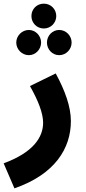

<svg xmlns="http://www.w3.org/2000/svg" viewBox="-56 -801 470 1051"><path d="M184 -645C222 -645 252 -676 252 -713C252 -751 222 -781 184 -781C145 -781 116 -751 116 -713C116 -676 145 -645 184 -645ZM102 -499C139 -499 169 -531 169 -568C169 -605 139 -637 102 -637C64 -637 33 -605 33 -568C33 -531 64 -499 102 -499ZM268 -499C306 -499 336 -531 336 -568C336 -605 306 -637 268 -637C230 -637 201 -605 201 -568C201 -531 230 -499 268 -499ZM23 230C245 153 332 11 332 -138C332 -217 300 -305 249 -399L108 -330C152 -252 180 -183 180 -129C180 -49 125 34 -36 93Z"/></svg>

Font: Noto Sans Arabic UI SmCn XBd
Style: Regular
Weight: 800
Width: 4
Designer: Monotype Design Team, Nadine Chahine and Nizar Qandah
Foundry: Monotype Imaging Inc.
Version: Version 2.010